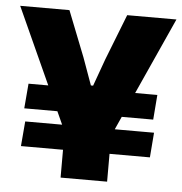

<svg xmlns="http://www.w3.org/2000/svg" viewBox="-48 -686 695 732"><g transform="rotate(5 299.0 -319.5)"><path d="M329.5 -251 355.5 -346H550.5L543 -251ZM57.5 -201.5H550.5L543 -106.5H49.5ZM240 -346 267 -251H49.5L57.5 -346ZM218 -159 0 -639H188.5L257.5 -464L295 -360H303.5L341 -464L409.5 -639H598L381 -159ZM210.5 0V-320H388.5V0Z"/></g></svg>

Font: Anek Latin ExtraBold
Style: Regular
Weight: 800
Designer: Yesha Goshar
Foundry: Ek Type
Version: Version 1.003